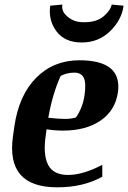

<svg xmlns="http://www.w3.org/2000/svg" viewBox="-20 -802 556 833"><path d="M189.5 -291Q234.4 -286.1 262.2 -286.1Q289.6 -286.1 309.6 -292.5Q339.4 -335.9 346.7 -389.2Q354.5 -442.4 343.3 -464.8Q332 -487.3 301.3 -486.8Q270.5 -486.8 243.2 -472.7Q207.5 -394 189.5 -291ZM324.2 -540.5Q510.3 -540.5 491.7 -402.3Q480.5 -323.2 417 -279.3Q353.5 -235.4 253.4 -235.4Q214.8 -235.4 182.1 -241.2L178.7 -216.3Q166 -131.8 188.5 -87.4Q210.9 -43 275.4 -43Q339.8 -43 423.8 -86.9V-35.2Q341.3 10.7 228.5 10.7Q5.4 10.7 36.1 -209.5L42.5 -254.9Q62.5 -390.1 137.7 -465.3Q212.9 -540.5 324.2 -540.5ZM197.8 -777.3 250.5 -782.2Q246.6 -758.3 262.2 -740.2Q278.3 -722.7 297.9 -713.9Q317.4 -705.1 346.7 -705.6Q399.4 -705.6 429.7 -731.4Q460 -757.3 464.4 -782.2L516.1 -777.3Q507.8 -714.8 457.5 -666.5Q407.2 -617.7 334.5 -617.7Q261.2 -617.7 225.1 -666Q189 -714.4 197.8 -777.3Z"/></svg>

Font: NoticiaText-BoldItalic
Style: Bold Italic
Weight: 700
Italic angle: -8°
Designer: JM Sole
Foundry: JM Sole
Version: Version 1.003